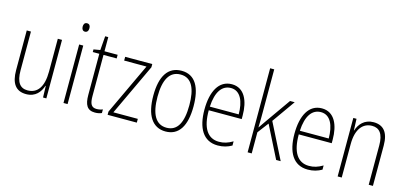

<svg xmlns="http://www.w3.org/2000/svg" viewBox="-66 -1213 3548 1677"><g transform="rotate(15 1708.0 -375.0)"><path d="M391 -529H353V-233C353 -91 301 -25 213 -25C146 -25 110 -71 110 -178V-529H72V-170C72 -51 116 10 209 10C295 10 336 -46 355 -104H358L361 0H391Z M566 -726C543 -726 535 -709 535 -688C535 -667 545 -650 565 -650C586 -650 596 -666 596 -689C596 -709 588 -726 566 -726ZM583 -529H546V0H583Z M838 -24C789 -24 775 -57 775 -124V-496H894V-529H775V-657H747L737 -530L678 -520V-496H737V-124C737 -36 761 10 832 10C858 10 877 5 893 -2V-35C879 -29 859 -24 838 -24Z M1209 0V-34H988L1207 -500V-529H962V-495H1164L945 -29V0Z M1651 -265C1651 -433 1597 -539 1471 -539C1349 -539 1287 -442 1287 -266C1287 -90 1350 10 1470 10C1591 10 1651 -89 1651 -265ZM1325 -266C1325 -419 1371 -505 1471 -505C1574 -505 1613 -411 1613 -266C1613 -108 1568 -24 1470 -24C1371 -24 1325 -112 1325 -266Z M1926 -539C1808 -539 1750 -427 1750 -263C1750 -98 1810 10 1942 10C1991 10 2031 -2 2068 -23V-61C2024 -35 1988 -24 1944 -24C1840 -24 1787 -110 1788 -267H2086V-300C2086 -428 2041 -539 1926 -539ZM1926 -505C2013 -505 2050 -415 2050 -300H1789C1796 -437 1847 -505 1926 -505Z M2248 -370V-760H2211V0H2248V-191L2323 -290L2469 0H2510L2348 -321L2495 -529H2453L2287 -293C2273 -272 2263 -257 2247 -235H2246C2248 -281 2248 -322 2248 -370Z M2740 -539C2622 -539 2564 -427 2564 -263C2564 -98 2624 10 2756 10C2805 10 2845 -2 2882 -23V-61C2838 -35 2802 -24 2758 -24C2654 -24 2601 -110 2602 -267H2900V-300C2900 -428 2855 -539 2740 -539ZM2740 -505C2827 -505 2864 -415 2864 -300H2603C2610 -437 2661 -505 2740 -505Z M3207 -539C3124 -539 3079 -484 3060 -425H3058L3054 -529H3025V0H3062V-302C3062 -439 3120 -505 3203 -505C3268 -505 3306 -461 3306 -356V0H3344V-365C3344 -485 3295 -539 3207 -539Z"/></g></svg>

Font: Noto Sans Arabic UI Cn XLt
Style: Regular
Weight: 200
Width: 3
Designer: Monotype Design Team, Nadine Chahine and Nizar Qandah
Foundry: Monotype Imaging Inc.
Version: Version 2.010